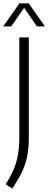

<svg xmlns="http://www.w3.org/2000/svg" viewBox="-40 -965 291 1156"><path d="M33.5 170.5 -6 144Q23.5 98 41.8 56Q60 14 68.2 -33.8Q76.5 -81.5 76.5 -144.5V-740H133.5V-132.5Q133.5 -71 123.2 -21.8Q113 27.5 90.8 73.2Q68.5 119 33.5 170.5ZM-20.5 -806 77 -945H133L230.5 -806H182.5L105 -918L27.5 -806Z"/></svg>

Font: Encode Sans Condensed Condensed Light
Style: Regular
Weight: 300
Width: 3
Designer: Multiple Designers
Foundry: Impallari Type
Version: Version 3.000; ttfautohint (v1.8.3) -l 8 -r 50 -G 200 -x 14 